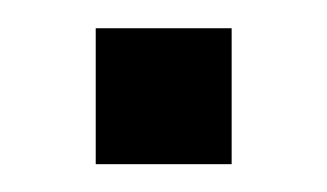

<svg xmlns="http://www.w3.org/2000/svg" viewBox="-20 -118 235 138"><path d="M48.8 0V-97.7H146.5V0Z"/></svg>

Font: BabelStone Runic Staveless Rule
Style: Regular
Weight: 400
Designer: Andrew West
Foundry: BabelStone
Version: Version 3.002 March 14, 2022